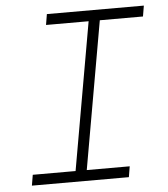

<svg xmlns="http://www.w3.org/2000/svg" viewBox="-51 -739 688 785"><g transform="rotate(-5 293.0 -346.5)"><path d="M48.3 0 55.7 -43.9H231.4L337.9 -649.4H163.1L170.4 -693.4H568.4L561 -649.4H383.8L277.3 -43.9H453.6L446.3 0Z"/></g></svg>

Font: Cascadia Mono PL ExtraLight
Style: Italic
Weight: 200
Italic angle: -10°
Monospace: yes
Designer: Aaron Bell
Foundry: Saja Typeworks
Version: Version 2404.023; ttfautohint (v1.8.4)